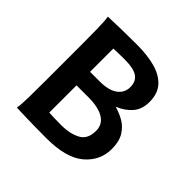

<svg xmlns="http://www.w3.org/2000/svg" viewBox="-146 -666 798 798"><g transform="rotate(45 253.5 -267.0)"><path d="M231 3.4Q167.5 3.4 117.9 2Q68.4 0.5 54.7 0Q58.6 -22 59.3 -66.9Q60.1 -111.8 60.1 -166.5V-366.2Q60.1 -419.9 59.3 -466.3Q58.6 -512.7 54.7 -534.7Q82 -536.1 127 -537.1Q171.9 -538.1 225.1 -538.1Q284.2 -538.1 329.8 -525.6Q375.5 -513.2 401.9 -484.4Q428.2 -455.6 428.2 -406.2Q428.2 -361.8 403.1 -334.2Q377.9 -306.6 342.3 -293Q369.6 -285.6 395.8 -270.8Q421.9 -255.9 438.7 -228.8Q455.6 -201.7 455.6 -157.2Q455.6 -88.9 401.6 -42.7Q347.7 3.4 231 3.4ZM238.8 -78.6Q286.6 -78.6 321.3 -96.7Q356 -114.7 356 -164.6Q356 -202.1 324.5 -221.4Q293 -240.7 235.4 -240.7H164.6V-80.6Q173.8 -80.1 192.6 -79.3Q211.4 -78.6 238.8 -78.6ZM164.6 -320.3H221.2Q273.4 -320.3 300.8 -340.1Q328.1 -359.9 328.1 -394Q328.1 -427.2 305.2 -442.9Q282.2 -458.5 231 -458.5Q211.9 -458.5 193.4 -458Q174.8 -457.5 164.6 -457Z"/></g></svg>

Font: Harmattan
Style: Bold
Weight: 700
Designer: George W. Nuss III and SIL International
Foundry: SIL International
Version: Version 4.000